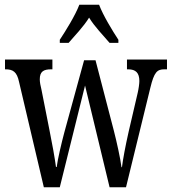

<svg xmlns="http://www.w3.org/2000/svg" viewBox="-20 -786 721 806"><path d="M231 -619V-606H268C296 -639 330 -673 354 -712C378 -673 412 -639 440 -606H477V-619C452 -657 413 -721 396 -766H313C296 -721 256 -657 231 -619ZM60 -442 164 0H231L337 -427L440 0H509L611 -417C627 -484 640 -495 670 -495H681V-536H513V-495H518C550 -495 565 -480 565 -446C565 -435 562 -413 558 -396L520 -233C506 -171 496 -117 492 -84H490C486 -118 469 -195 458 -237L381 -533H333L250 -230C238 -185 222 -117 218 -85H215C211 -117 198 -190 188 -238L154 -410C150 -425 147 -442 147 -453C147 -486 163 -495 195 -495H200V-536H1V-495H3C34 -495 51 -485 60 -442Z"/></svg>

Font: Noto Serif Lao ExtCond
Style: Regular
Weight: 400
Width: 2
Designer: Monotype Design Team
Foundry: Monotype Imaging Inc.
Version: Version 2.004